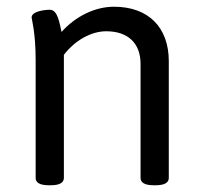

<svg xmlns="http://www.w3.org/2000/svg" viewBox="-20 -549 597 571"><path d="M319 -529C263 -529 205 -501 163 -454C157 -480 152 -520 128 -520C115 -520 74 -516 74 -497C74 -492 86 -453 86 -371V-20C86 -6 98 2 126 2H130C158 2 170 -6 170 -20V-386C203 -429 251 -456 296 -456C361 -456 398 -420 398 -359V-20C398 -6 410 2 438 2H442C470 2 482 -6 482 -20V-367C482 -468 421 -529 319 -529Z"/></svg>

Font: Asap
Style: Regular
Weight: 400
Designer: Pablo Cosgaya
Foundry: Pablo Cosgaya
Version: Version 1.007;PS 001.007;hotconv 1.0.70;makeotf.lib2.5.58329